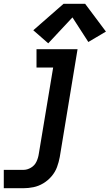

<svg xmlns="http://www.w3.org/2000/svg" viewBox="-59 -790 580 1015"><path d="M-39 205H65Q91 205 118 199.5Q145 194 170 179Q195 164 214 141.5Q233 119 242.5 93Q252 67 257 40L351 -530H134V-433H222L146 24Q143 45 133.5 65Q124 85 104.5 96.5Q85 108 65 108H-39ZM196 -561 324 -698 408 -568 501 -623 391 -770H277L117 -630Z"/></svg>

Font: Iosevka Sparkle Semibold
Style: Italic
Weight: 600
Italic angle: -9°
Designer: Belleve Invis
Foundry: Belleve Invis
Version: Version 4.5.0; ttfautohint (v1.8.3)